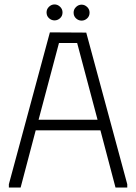

<svg xmlns="http://www.w3.org/2000/svg" viewBox="-20 -846 614 866"><path d="M20 0V-15L205 -700L369 -699L554 -15V0H501L433 -258H141L73 0ZM154 -306H420L328 -652H246ZM226 -754Q212 -754 201 -764Q190 -774 190 -790Q190 -805 201 -815.5Q212 -826 226 -826Q240 -826 251 -815.5Q262 -805 262 -790Q262 -774 251 -764Q240 -754 226 -754ZM348 -753Q334 -753 323 -763Q312 -773 312 -789Q312 -804 323 -814.5Q334 -825 348 -825Q362 -825 373 -814.5Q384 -804 384 -789Q384 -773 373 -763Q362 -753 348 -753Z"/></svg>

Font: Phudu Light Light
Style: Regular
Weight: 300
Version: Version 1.005;gftools[0.9.23]